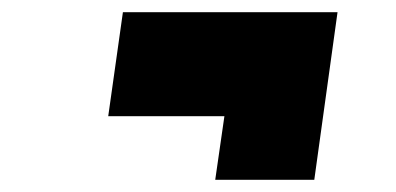

<svg xmlns="http://www.w3.org/2000/svg" viewBox="-20 -429 648 314"><path d="M157 -239H347L332 -135H494L532 -409H181Z"/></svg>

Font: Unageo
Style: Black-Italic
Weight: 900
Designer: Richard Sepsi
Foundry: Richard Sepsi
Version: Version 2.000